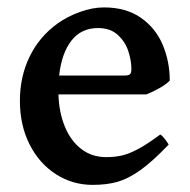

<svg xmlns="http://www.w3.org/2000/svg" viewBox="-20 -489 517 523"><path d="M139.2 -231.9Q140.6 -183.6 156.5 -144.5Q172.4 -105.5 201.2 -83.3Q230 -61 269 -61Q292 -61 311 -65.2Q330.1 -69.3 355.2 -82.5Q380.4 -95.7 416.5 -122.6Q421.9 -119.6 428.7 -110.8Q435.5 -102.1 439.5 -95.2Q395 -48.8 362.5 -25.6Q330.1 -2.4 300.8 6.1Q271.5 14.6 231.9 14.6Q178.2 14.6 132.8 -14.2Q87.4 -43 60.8 -95.2Q34.2 -147.5 34.2 -214.4Q34.2 -280.3 60.8 -335Q87.4 -389.6 137.2 -425.3Q163.1 -443.8 197.3 -456.3Q231.4 -468.8 263.2 -468.8Q323.7 -468.8 364 -440.4Q404.3 -412.1 423.3 -366.7Q442.4 -321.3 442.4 -269.5Q434.1 -260.3 415.3 -249.5Q396.5 -238.8 378.9 -231.9ZM319.3 -283.2Q330.1 -283.2 334 -286.9Q337.9 -290.5 337.9 -300.8Q337.9 -323.7 329.6 -349.4Q321.3 -375 301 -393.8Q280.8 -412.6 247.1 -412.6Q201.2 -412.6 174.6 -378.4Q147.9 -344.2 141.1 -283.2Z"/></svg>

Font: David Libre Medium
Style: Regular
Weight: 500
Version: Version 1.000